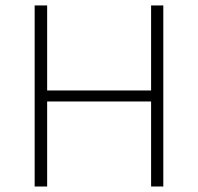

<svg xmlns="http://www.w3.org/2000/svg" viewBox="-20 -678 720 698"><path d="M529.3 -658.2H573.7V0H529.3V-309.1H151.4V0H106V-658.2H151.4V-349.1H529.3Z"/></svg>

Font: Estedad-FD ExtraLight
Style: Regular
Weight: 200
Designer: Amin Abedi
Version: Version 7.3